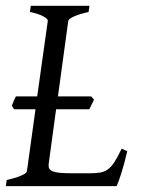

<svg xmlns="http://www.w3.org/2000/svg" viewBox="-20 -635 488 655"><path d="M414.1 -119.1Q404.3 -76.7 394.3 -45.4Q384.3 -14.2 377.9 0H0L2.9 -21Q33.7 -27.8 52.2 -35.9Q70.8 -43.9 71.8 -50.8L101.1 -262.2H27.8L20.5 -274.4Q22.9 -281.7 26.6 -290Q30.3 -298.3 34.2 -306.2H106.9L143.1 -564Q144 -569.8 128.9 -578.6Q113.8 -587.4 82 -594.2L85 -615.2H285.2L282.2 -594.2Q251.5 -587.4 232.9 -579.1Q214.4 -570.8 212.9 -564L177.7 -306.2H291L300.8 -294.9L284.7 -262.2H171.4L146 -75.2Q145 -66.4 147.9 -60.3Q150.9 -54.2 159.9 -50.5Q168.9 -46.9 184.8 -45.4Q200.7 -43.9 225.1 -43.9H287.1Q307.6 -43.9 322 -46.4Q336.4 -48.8 348.1 -57.4Q359.9 -65.9 370.6 -82.5Q381.3 -99.1 395 -127.9Z"/></svg>

Font: Gentium Plus APac
Style: Italic
Weight: 400
Italic angle: -8°
Designer: J. Victor Gaultney, Annie Olsen, Iska Routamaa, Becca Hirsbrunner
Foundry: SIL International
Version: Version 5.000